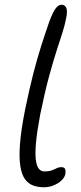

<svg xmlns="http://www.w3.org/2000/svg" viewBox="-20 -780 344 811"><path d="M165 11Q142 11 121.5 4Q101 -3 86.5 -22Q72 -41 66 -77.5Q60 -114 64.5 -172.5Q69 -231 86 -317Q104 -404 120.5 -468.5Q137 -533 154 -586Q171 -639 189 -691Q204 -730 215.5 -745Q227 -760 240 -760Q254 -760 260 -746.5Q266 -733 259 -701Q254 -674 243.5 -641.5Q233 -609 218.5 -564Q204 -519 186.5 -454.5Q169 -390 150 -297Q137 -228 132.5 -182Q128 -136 131 -108Q134 -80 143.5 -68Q153 -56 166 -56Q187 -56 199 -60.5Q211 -65 219.5 -69.5Q228 -74 238 -74Q252 -74 255 -66Q258 -58 256 -45Q253 -30 239.5 -17.5Q226 -5 206.5 3Q187 11 165 11Z"/></svg>

Font: Shantell Sans Light Light
Style: Italic
Weight: 300
Italic angle: -11°
Version: Version 1.008;[ac192a2d6]